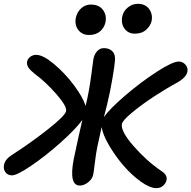

<svg xmlns="http://www.w3.org/2000/svg" viewBox="-34 -957 1002 1005"><path d="M671.9 -780.8Q637.2 -780.8 617.9 -806.9Q598.6 -833 606 -871.1Q611.8 -898.9 635.3 -918Q658.7 -937 687 -937Q727.1 -937 746.6 -909.7Q766.1 -882.3 759.8 -848.1Q754.4 -822.8 731.7 -801.8Q709 -780.8 671.9 -780.8ZM362.8 -862.8Q368.7 -893.1 390.4 -913.1Q412.1 -933.1 440.9 -933.1Q484.9 -933.1 505.1 -905Q525.4 -877 518.1 -840.8Q512.2 -812.5 490.2 -793.2Q468.3 -773.9 432.1 -773.9Q396 -773.9 376 -800Q356 -826.2 362.8 -862.8ZM28.8 -39.1Q6.3 -39.1 -5.4 -55.4Q-17.1 -71.8 -13.2 -92.8Q-8.3 -122.1 26.9 -145Q126 -208.5 217 -280.3Q308.1 -352.1 312 -376Q316.9 -400.4 261 -464.4Q205.1 -528.3 149.9 -568.8Q126.5 -586.9 115.7 -602.1Q105 -617.2 107.9 -634.8Q110.8 -648.9 124 -659.4Q137.2 -669.9 155.8 -669.9Q190.9 -669.9 247.8 -622.6Q304.7 -575.2 352.3 -512Q399.9 -448.7 414.1 -402.8Q414.6 -404.8 415.5 -408.9Q416.5 -413.1 417 -415Q432.6 -480 443.6 -563.5Q454.6 -647 455.1 -648.9Q460 -672.9 474.4 -689Q488.8 -705.1 509.8 -705.1Q539.6 -705.1 555.9 -686.8Q572.3 -668.5 566.9 -631.8Q565.9 -613.3 554.2 -544.4Q542.5 -475.6 526.9 -411.1Q509.8 -344.7 509.8 -344.2Q540 -387.2 621.1 -456.8Q702.1 -526.4 785.6 -580.6Q869.1 -634.8 901.9 -634.8Q922.4 -634.8 936.8 -618.4Q951.2 -602.1 946.8 -581.1Q940.9 -553.2 898.9 -527.8Q837.4 -494.6 771.2 -451.2Q705.1 -407.7 656.5 -367.2Q607.9 -326.7 604 -308.1Q597.2 -270.5 664.8 -192.9Q732.4 -115.2 809.1 -63Q842.8 -42.5 837.9 -15.1Q834 2.9 819.6 15.4Q805.2 27.8 784.2 27.8Q750.5 27.8 702.1 -7.1Q653.8 -42 611.6 -91.3Q569.3 -140.6 536.6 -196.5Q503.9 -252.4 498 -292Q479 -206.5 475.1 -187Q468.8 -156.2 462.6 -105.7Q456.5 -55.2 454.1 -43.9Q449.7 -20.5 428 -3.2Q406.2 14.2 383.8 14.2Q325.2 14.2 352.1 -125Q380.9 -260.7 397 -329.1Q361.3 -280.3 283.2 -210.7Q205.1 -141.1 130.1 -90.1Q55.2 -39.1 28.8 -39.1Z"/></svg>

Font: Shantell Sans Irregular
Style: Italic
Weight: 500
Italic angle: -11.31°
Designer: Stephen Nixon, Anya Danilova, Shantell Martin
Foundry: Arrow Type
Version: Version 1.006;[9816181b4]